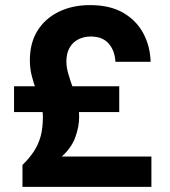

<svg xmlns="http://www.w3.org/2000/svg" viewBox="-20 -732 664 752"><path d="M68 0V-86Q94 -111 112 -138Q130 -165 139 -197.5Q148 -230 148 -274Q148 -299 140.5 -324.5Q133 -350 122.5 -377.5Q112 -405 104.5 -434.5Q97 -464 97 -496Q97 -564 127 -612Q157 -660 210.5 -686Q264 -712 332 -712Q411 -712 462.5 -682Q514 -652 541 -602Q568 -552 570 -490H432Q430 -533 406 -561Q382 -589 335 -589Q309 -589 287 -578Q265 -567 252.5 -545Q240 -523 240 -491Q240 -469 247.5 -443Q255 -417 265 -389.5Q275 -362 282.5 -332.5Q290 -303 290 -274Q290 -236 275 -194.5Q260 -153 222 -119H573V0ZM35 -293V-394H447V-293Z"/></svg>

Font: DM Sans 28pt Black
Style: Regular
Weight: 900
Version: Version 4.004;gftools[0.9.30]